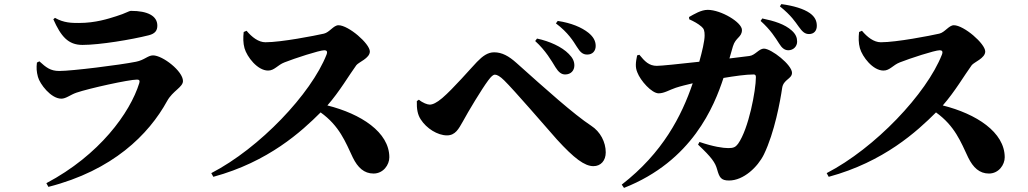

<svg xmlns="http://www.w3.org/2000/svg" viewBox="-20 -846 5010 936"><path d="M160 -541C157 -515 158 -497 165 -471C174 -437 228 -365 279 -365C302 -365 323 -384 352 -394C413 -415 608 -458 648 -458C658 -458 663 -454 659 -441C614 -296 465 -90 206 47L216 65C530 -15 705 -190 795 -354C822 -403 872 -421 872 -451C872 -499 773 -576 726 -576C701 -576 684 -553 643 -545C563 -529 330 -500 269 -500C226 -500 205 -517 172 -547ZM705 -674C737 -682 747 -698 747 -721C747 -769 699 -793 619 -793C608 -793 593 -781 547 -767C509 -755 446 -734 365 -734C331 -734 291 -734 248 -759L240 -752C277 -669 312 -627 382 -627C466 -627 622 -653 705 -674Z M1168 -690C1165 -663 1165 -636 1172 -611C1184 -569 1235 -502 1287 -502C1318 -502 1333 -529 1367 -542C1415 -561 1537 -601 1561 -601C1572 -601 1578 -596 1572 -580C1497 -389 1246 -124 1010 -2L1020 16C1289 -57 1451 -206 1543 -298C1635 -232 1664 -154 1700 -78C1724 -29 1755 0 1801 0C1849 0 1878 -43 1878 -79C1878 -202 1739 -291 1576 -332C1635 -399 1682 -480 1717 -528C1728 -543 1783 -562 1783 -595C1783 -633 1679 -723 1630 -723C1606 -723 1586 -688 1559 -682C1515 -672 1351 -640 1274 -640C1240 -640 1208 -665 1182 -696Z M2688 -518C2703 -494 2717 -483 2735 -483C2764 -483 2780 -503 2780 -527C2780 -547 2772 -564 2753 -583C2719 -618 2659 -645 2598 -658L2589 -646C2640 -600 2669 -549 2688 -518ZM2792 -618C2809 -591 2821 -580 2843 -580C2868 -580 2884 -597 2884 -622C2884 -647 2872 -667 2849 -686C2815 -713 2765 -734 2699 -744L2690 -732C2750 -687 2775 -645 2792 -618ZM2012 -353C2011 -314 2016 -287 2031 -264C2059 -220 2113 -186 2159 -186C2200 -186 2216 -218 2236 -253C2263 -303 2328 -411 2360 -454C2375 -474 2384 -482 2393 -482C2403 -482 2418 -474 2438 -454C2485 -408 2637 -232 2695 -166C2779 -74 2830 -36 2873 -36C2909 -36 2933 -63 2933 -103C2933 -153 2907 -204 2862 -233C2777 -289 2641 -411 2498 -539C2460 -573 2427 -591 2389 -591C2358 -591 2333 -573 2305 -544C2277 -515 2189 -413 2136 -368C2109 -345 2089 -336 2075 -336C2064 -336 2041 -344 2022 -360Z M3778 -634C3792 -611 3806 -601 3823 -601C3848 -601 3866 -620 3866 -643C3866 -662 3860 -679 3840 -697C3806 -728 3754 -744 3696 -756L3688 -744C3737 -700 3760 -662 3778 -634ZM3873 -717C3891 -692 3903 -680 3924 -680C3948 -680 3962 -696 3962 -720C3962 -744 3953 -764 3928 -782C3898 -803 3849 -818 3789 -826L3782 -815C3838 -770 3857 -739 3873 -717ZM3383 -141C3450 -78 3467 -53 3476 -20C3487 19 3495 34 3534 34C3605 34 3674 -32 3704 -93C3756 -200 3784 -355 3793 -417C3799 -459 3841 -461 3841 -491C3841 -530 3740 -609 3704 -609C3680 -609 3661 -576 3633 -573L3536 -561L3553 -620C3566 -664 3597 -664 3597 -700C3597 -737 3495 -798 3430 -798C3398 -798 3364 -777 3339 -763L3340 -752C3362 -742 3383 -731 3400 -716C3412 -706 3415 -695 3415 -673C3415 -646 3403 -595 3389 -545C3290 -534 3203 -525 3182 -525C3144 -525 3123 -547 3097 -579L3086 -576C3079 -542 3076 -519 3087 -493C3102 -453 3157 -391 3191 -391C3218 -391 3244 -408 3274 -418C3298 -426 3328 -433 3357 -440C3303 -281 3211 -101 3011 54L3022 70C3355 -61 3462 -329 3507 -466C3561 -475 3616 -483 3654 -483C3661 -483 3665 -480 3665 -470C3665 -406 3630 -218 3578 -145C3566 -129 3556 -124 3531 -124C3505 -124 3457 -131 3390 -154Z M4168 -690C4165 -663 4165 -636 4172 -611C4184 -569 4235 -502 4287 -502C4318 -502 4333 -529 4367 -542C4415 -561 4537 -601 4561 -601C4572 -601 4578 -596 4572 -580C4497 -389 4246 -124 4010 -2L4020 16C4289 -57 4451 -206 4543 -298C4635 -232 4664 -154 4700 -78C4724 -29 4755 0 4801 0C4849 0 4878 -43 4878 -79C4878 -202 4739 -291 4576 -332C4635 -399 4682 -480 4717 -528C4728 -543 4783 -562 4783 -595C4783 -633 4679 -723 4630 -723C4606 -723 4586 -688 4559 -682C4515 -672 4351 -640 4274 -640C4240 -640 4208 -665 4182 -696Z"/></svg>

Font: Noto Serif CJK SC Black
Style: Regular
Weight: 900
Designer: Ryoko NISHIZUKA 西塚涼子 (kana & ideographs); Frank Grießhammer (Latin, Greek & Cyrillic); Wenlong ZHANG 张文龙 (bopomofo); San
Foundry: Adobe
Version: Version 2.001;hotconv 1.1.0;makeotfexe 2.6.0